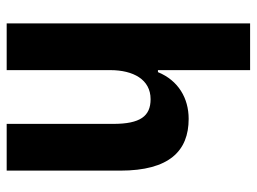

<svg xmlns="http://www.w3.org/2000/svg" viewBox="-117 -652 769 575"><g transform="rotate(90 267.5 -364.5)"><path d="M50 0H190V-310C190 -379 218 -431 277 -431C328 -431 351 -400 351 -319V0H491V-340C491 -487 432 -545 336 -545C274 -545 221 -514 196 -453H190V-729H50Z"/></g></svg>

Font: Mona Sans SemiCondensed
Style: Bold
Weight: 700
Width: 4
Designer: Deni Anggara
Foundry: GitHub
Version: Version 2.000